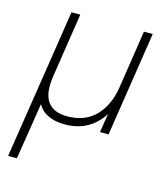

<svg xmlns="http://www.w3.org/2000/svg" viewBox="-108 -585 776 886"><g transform="rotate(15 280.5 -142.0)"><path d="M13 216 124 -500H166L119 -194Q106 -110 134.5 -70.5Q163 -31 228 -31Q314 -31 364.5 -84Q415 -137 428 -225L470 -500H512L435 0H394L413 -121H424Q399 -62 348.5 -27Q298 8 227 8Q177 8 141.5 -11Q106 -30 92 -67L100 -69L55 216Z"/></g></svg>

Font: Mulish ExtraLight
Style: Italic
Weight: 200
Italic angle: -9°
Designer: Vernon Adams
Foundry: Vernon Adams
Version: Version 3.603